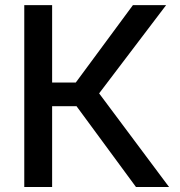

<svg xmlns="http://www.w3.org/2000/svg" viewBox="-20 -748 720 768"><path d="M77.1 0V-727.5H188.5V-418H283.2L511.7 -727.5H644.5L376.5 -374.5L656.2 0H523.9L286.1 -323.2H188.5V0Z"/></svg>

Font: Inter 18pt Medium
Style: Regular
Weight: 500
Designer: Rasmus Andersson
Foundry: rsms
Version: Version 4.001;git-66647c0bb